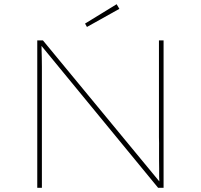

<svg xmlns="http://www.w3.org/2000/svg" viewBox="-20 -892 955 912"><path d="M157 0V-700H184L742 -24L737 -23Q736 -37 736 -54Q736 -71 736 -91.5Q736 -112 735.5 -135Q735 -158 735.5 -184.5Q736 -211 735 -241V-700H757V0H731L168 -685H177Q177 -674 177.5 -657.5Q178 -641 178.5 -619.5Q179 -598 179 -574Q179 -550 179 -524Q179 -498 179 -470V0ZM393 -764 384 -780 534 -872 547 -850Z"/></svg>

Font: Lexend Giga Thin
Style: Regular
Weight: 250
Version: Version 1.007